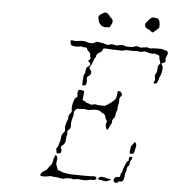

<svg xmlns="http://www.w3.org/2000/svg" viewBox="-52 -790 762 831"><g transform="rotate(5 328.5 -374.5)"><path d="M422 -16Q402 -19 402 -20Q402 -21 407 -26.5Q412 -32 421.5 -31Q431 -30 439.5 -27.5Q448 -25 453 -25.5Q458 -26 458 -23Q458 -20 451 -18Q444 -16 442 -14Q440 -12 422 -16ZM209 -104Q211 -112 217 -103Q218 -101 219 -99Q221 -92 219 -83Q215 -70 222 -57Q225 -49 226 -46Q227 -43 230 -43Q233 -43 242.5 -38.5Q252 -34 262 -33Q287 -29 306 -30Q313 -30 344 -29.5Q375 -29 381.5 -30.5Q388 -32 392 -29Q402 -21 390 -16Q382 -13 378 -14.5Q374 -16 365 -13Q348 -8 323 -12Q313 -13 304.5 -11Q296 -9 293 -11Q289 -13 275.5 -12.5Q262 -12 256 -9Q252 -7 238 -10Q224 -13 216.5 -13Q209 -13 203 -14.5Q197 -16 188.5 -13.5Q180 -11 168 -11Q156 -11 154 -13Q152 -15 155 -23Q159 -30 169.5 -35.5Q180 -41 184 -48.5Q188 -56 192 -59Q196 -62 199.5 -70.5Q203 -79 203 -85Q203 -89 205.5 -95Q208 -101 209 -104ZM533 -128Q536 -130 540 -128Q543 -127 542.5 -122Q542 -117 538 -113Q534 -108 534 -99.5Q534 -91 530 -88Q523 -84 523 -71Q523 -66 520 -59Q517 -52 517 -46Q517 -29 510 -21Q506 -17 500.5 -18Q495 -19 491 -15Q483 -6 474 -14Q467 -19 474 -30Q479 -37 486.5 -36.5Q494 -36 496.5 -38.5Q499 -41 498.5 -46.5Q498 -52 502 -55.5Q506 -59 506 -64.5Q506 -70 507 -71.5Q508 -73 514 -89.5Q520 -106 525 -108.5Q530 -111 529 -115Q527 -124 533 -128ZM551 -156Q549 -141 538.5 -141Q528 -141 530 -152Q532 -159 531.5 -165.5Q531 -172 539 -181.5Q547 -191 547 -192Q547 -193 549.5 -193Q552 -193 552 -191Q552 -189 554.5 -184Q557 -179 554.5 -171.5Q552 -164 551 -156ZM456 -405Q458 -409 464 -407Q470 -405 473 -399Q475 -393 474.5 -391Q474 -389 470 -384Q464 -378 465 -368.5Q466 -359 463.5 -351Q461 -343 461 -333.5Q461 -324 457.5 -317Q454 -310 455 -306Q455 -297 448 -288Q441 -279 442 -273Q443 -267 440 -263.5Q437 -260 433 -250Q423 -223 417 -251Q415 -261 418 -265Q423 -273 417 -278Q413 -282 412 -289Q411 -301 399 -306Q394 -308 388 -313Q382 -318 367.5 -318Q353 -318 345 -315.5Q337 -313 328 -315.5Q319 -318 308 -316.5Q297 -315 292 -316Q287 -317 280 -309.5Q273 -302 274 -295.5Q275 -289 272 -280Q265 -256 266 -247Q269 -229 257 -220Q252 -217 253.5 -208.5Q255 -200 253 -197.5Q251 -195 250.5 -182Q250 -169 246 -162Q242 -155 237 -152Q227 -146 233 -136Q237 -129 233 -121Q232 -117 225 -116Q218 -115 216 -116Q215 -116 213.5 -124.5Q212 -133 212 -136Q213 -139 217 -144Q221 -149 221 -153Q221 -157 223.5 -162Q226 -167 227 -173Q228 -200 236.5 -206Q245 -212 242 -226Q240 -233 242.5 -240Q245 -247 245 -250Q245 -253 249 -260Q253 -267 252 -274Q251 -284 261 -295Q266 -300 264 -309Q261 -323 269 -348Q274 -363 279 -364Q285 -365 283 -375Q281 -381 283 -389Q285 -395 286 -396.5Q287 -398 292 -398Q299 -398 305 -396L311 -393L310 -384Q309 -375 308 -365L307 -355L314 -352Q321 -349 323 -346.5Q325 -344 328.5 -344Q332 -344 338.5 -340.5Q345 -337 352.5 -339.5Q360 -342 365 -341Q371 -339 388 -338.5Q405 -338 407 -339Q411 -341 416 -345Q439 -359 448 -371Q454 -381 454 -391.5Q454 -402 456 -405ZM384 -605Q393 -600 409 -606Q413 -608 423 -605Q433 -602 439 -604Q456 -610 467 -605Q473 -602 489 -602Q505 -602 510 -605Q519 -610 531 -605Q538 -602 542 -603.5Q546 -605 551.5 -605Q557 -605 561 -606.5Q565 -608 571 -605Q577 -602 582.5 -603.5Q588 -605 610.5 -605.5Q633 -606 637 -603Q641 -600 647 -600Q655 -600 656.5 -592Q658 -584 652 -574Q647 -566 650 -559Q654 -550 640 -545L632 -542L636 -536Q640 -531 640 -526Q640 -504 634 -491Q630 -484 630 -482Q630 -480 628 -474.5Q626 -469 624 -462.5Q622 -456 616 -454Q609 -452 607.5 -454Q606 -456 609 -463Q613 -469 611 -477Q607 -490 614 -499Q618 -504 618 -517Q618 -530 623 -536Q628 -540 628 -543Q628 -546 625 -555Q622 -561 622 -568Q622 -579 612 -579Q609 -579 604.5 -581.5Q600 -584 596 -582Q587 -579 563 -587Q556 -589 551 -587Q537 -583 530 -586Q524 -588 517 -586.5Q510 -585 497 -586Q470 -588 464 -584Q460 -582 453 -583Q444 -584 428 -584Q423 -583 402.5 -585Q382 -587 378 -584.5Q374 -582 374 -578Q374 -572 361.5 -565.5Q349 -559 349 -550Q349 -546 346 -543Q343 -540 338 -526Q333 -511 326 -501Q322 -496 330 -487Q334 -482 334 -478Q334 -467 324 -461Q314 -455 318 -445Q319 -441 318 -432.5Q317 -424 315 -421.5Q313 -419 306 -419L300 -418V-433Q301 -465 305 -468Q309 -471 308.5 -476Q308 -481 310 -490Q312 -499 317 -501Q325 -504 326 -511Q327 -518 322 -521Q317 -523 317 -526Q317 -529 322 -532Q328 -535 324 -544Q322 -548 323 -551.5Q324 -555 320 -561Q316 -567 312.5 -569Q309 -571 308 -576Q306 -585 295 -583Q290 -582 285.5 -584.5Q281 -587 272 -584.5Q263 -582 252.5 -583.5Q242 -585 239.5 -586.5Q237 -588 235 -592Q232 -604 233.5 -607Q235 -610 245 -608Q253 -606 264 -608Q289 -612 300 -608Q308 -604 319.5 -603.5Q331 -603 337 -607Q343 -611 345.5 -611.5Q348 -612 351 -611.5Q354 -611 367 -609Q380 -607 384 -605ZM611 -707 610 -695 598 -684Q587 -674 584 -673Q581 -672 576 -677.5Q571 -683 564 -685Q551 -689 548.5 -699Q546 -709 557 -719Q562 -724 565 -728.5Q568 -733 574.5 -736Q581 -739 586 -737.5Q591 -736 596.5 -736Q602 -736 606.5 -727.5Q611 -719 611 -707ZM357 -734Q367 -741 372 -741Q376 -741 380 -739Q384 -737 387.5 -733.5Q391 -730 392 -727Q395 -722 400 -719Q405 -716 405.5 -712.5Q406 -709 407 -705Q408 -701 402 -690L396 -679L385 -678Q374 -677 371.5 -678.5Q369 -680 364 -681Q362 -681 358 -685Q354 -689 350.5 -694Q347 -699 347 -702Q347 -705 345 -712Q343 -720 345.5 -724Q348 -728 357 -734Z"/></g></svg>

Font: TT2020 Style D
Style: Italic
Weight: 400
Italic angle: -15°
Version: Version 0.2.000